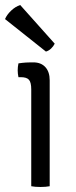

<svg xmlns="http://www.w3.org/2000/svg" viewBox="-28 -742 304 765"><path d="M170 0Q162.5 1.5 153.2 2.2Q144 3 133.5 3Q122.5 3 113 2.2Q103.5 1.5 96.5 0V-386Q96.5 -413.5 87.5 -424Q78.5 -434.5 55 -434.5H45.5Q42.5 -448.5 42.5 -462Q42.5 -469 43.2 -475.2Q44 -481.5 45.5 -489.5Q62.5 -492 75.2 -492.8Q88 -493.5 96 -493.5H104.5Q135.5 -493.5 152.8 -474.5Q170 -455.5 170 -422ZM52.5 -722Q33 -715.5 16.2 -699.5Q-0.5 -683.5 -8 -666L155 -536.5Q166 -539.5 175.5 -548.5Q185 -557.5 190 -568Z"/></svg>

Font: Signika
Style: Regular
Weight: 300
Designer: Anna Giedry
Foundry: Anna Giedry
Version: Version 2.000